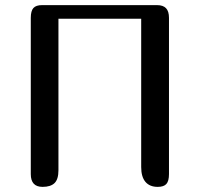

<svg xmlns="http://www.w3.org/2000/svg" viewBox="-20 -729 779 749"><path d="M208 -709H592.8Q616.2 -709 627.7 -697Q639.2 -685.1 639.2 -659.2V-49.8Q639.2 -22.5 628.9 -11.2Q618.7 0 595.2 0Q564 0 547.4 -19.5Q530.8 -39.1 530.8 -77.1V-655.8H208V-64.9Q208 -29.8 192.9 -14.9Q177.7 0 146 0Q100.1 0 100.1 -49.8V-659.2Q100.1 -686.5 110.4 -697.8Q120.6 -709 144 -709Z"/></svg>

Font: Marmelad
Style: Regular
Weight: 400
Designer: Manvel Shmavonyan
Foundry: Cyreal (www.cyreal.org)
Version: Version 1.000